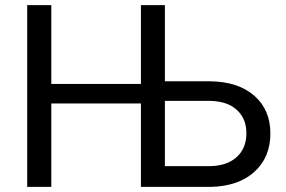

<svg xmlns="http://www.w3.org/2000/svg" viewBox="-20 -731 1120 751"><path d="M625 -336.4V-81.1H796.4Q865.7 -81.1 904.8 -115.7Q943.8 -150.4 943.8 -210Q943.8 -266.6 906.7 -300.8Q869.6 -335 802.2 -336.4ZM180.7 -402.8H531.2V-710.9H625V-413.1H801.8Q912.1 -411.6 974.9 -356.4Q1037.6 -301.3 1037.6 -209Q1037.6 -115.7 974.9 -58.8Q912.1 -2 803.2 0H531.2V-326.2H180.7V0H86.4V-710.9H180.7Z"/></svg>

Font: MAUL
Style: Regular
Weight: 400
Designer: MAUL
Version: Version 1.0; 2020; ttfautohint (v1.8.3)